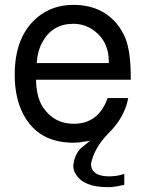

<svg xmlns="http://www.w3.org/2000/svg" viewBox="-20 -559 596 783"><path d="M513.2 -233.9H127Q127.9 -164.1 154.8 -122.1Q200.2 -54.2 280.8 -54.2Q381.8 -54.2 418.9 -159.2H502.9Q491.2 -96.2 446.8 -42Q436 -28.8 421.9 -15.1Q363.8 44.9 351.1 108.9L354 84L351.1 108.9Q351.1 149.9 399.9 158.2Q411.1 160.2 422.9 160.2Q460.9 160.2 486.8 149.9V194.8Q455.1 202.1 432.1 204.1H418Q321.8 204.1 290 152.8Q278.8 137.2 278.8 116.2L282.2 95.2Q289.1 68.8 307.1 47.9L308.1 46.9Q310.1 44.9 313 43L347.2 15.1L300.8 22Q291 22.9 278.8 22.9Q137.2 22.9 76.2 -90.8Q40 -158.2 40 -253.9Q40 -413.1 134.8 -490.2Q194.8 -539.1 279.8 -539.1Q393.1 -539.1 458 -460Q478 -435.1 491.2 -403.8L492.2 -400.9Q514.2 -344.2 513.2 -233.9ZM423.8 -301.8V-308.1Q423.8 -388.2 365.2 -433.1Q327.1 -461.9 278.8 -461.9Q193.8 -461.9 152.8 -387.2Q132.8 -351.1 129.9 -301.8Z"/></svg>

Font: SolaimanLipi
Style: Normal
Weight: 400
Designer: Solaiman Karim
Foundry: Al Mamun Sumon
Version: Version 2.000